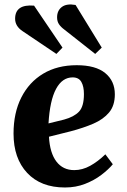

<svg xmlns="http://www.w3.org/2000/svg" viewBox="-20 -817 565 851"><path d="M320 -528Q404 -528 446.5 -493Q489 -458 489 -399Q489 -349 463.5 -318.5Q438 -288 394 -269Q350 -250 293 -235L197 -211Q201 -139 230 -101Q259 -63 309 -63Q345 -63 379.5 -82Q414 -101 447 -133L480 -89Q461 -66 429.5 -42Q398 -18 357 -2Q316 14 268 14Q161 14 100.5 -50.5Q40 -115 40 -225Q40 -317 74.5 -385Q109 -453 171.5 -490.5Q234 -528 320 -528ZM352 -400Q352 -434 340.5 -454Q329 -474 302 -474Q256 -474 228.5 -423Q201 -372 195 -270L264 -287Q308 -299 330 -322Q352 -345 352 -400ZM265 -686Q250 -697 241.5 -709.5Q233 -722 233 -740Q233 -770 254 -786Q275 -802 315 -795L431 -606L402 -578ZM80 -679Q47 -701 47 -734Q47 -799 131 -792L257 -606L230 -578Z"/></svg>

Font: Literata 36pt
Style: Bold Italic
Weight: 700
Italic angle: -2°
Designer: Latin by Veronika Burian and Jose Scaglione. Greek by Irene Vlachou. Cyrillic by Vera Evstafieva
Foundry: TypeTogether
Version: Version 3.002